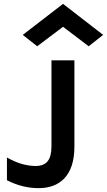

<svg xmlns="http://www.w3.org/2000/svg" viewBox="-20 -962 555 996"><path d="M98 -781 307 -942 515 -781 440 -722 307 -823 173 -722ZM16 -27V-145Q93 -101 165 -101Q208 -101 227.5 -126Q247 -151 247 -202V-649H366V-202Q366 -90 312 -35Q264 14 180 14Q96 14 16 -27Z"/></svg>

Font: Karmilla
Style: Bold
Weight: 700
Designer: Jonathan Pinhorn
Version: Version 1.000